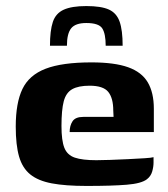

<svg xmlns="http://www.w3.org/2000/svg" viewBox="-20 -608 554 634"><path d="M265 -588Q314 -588 339.5 -576.5Q365 -565 375 -536.5Q385 -508 385 -457H329Q329 -497 317.5 -514.5Q306 -532 265 -532Q229 -532 215 -514.5Q201 -497 201 -457H145Q145 -507 154.5 -535.5Q164 -564 190.5 -576Q217 -588 265 -588ZM266 6Q196 6 151 -2.5Q106 -11 80 -32Q54 -53 43 -91Q32 -129 32 -190Q32 -268 54 -314Q76 -360 130.5 -381Q185 -402 282 -402Q358 -402 403 -386Q448 -370 468 -336Q488 -302 488 -249V-172H210Q210 -193 219.5 -207.5Q229 -222 255 -222H355L354 -243Q354 -284 337.5 -304.5Q321 -325 276 -325Q239 -325 218.5 -313.5Q198 -302 190.5 -273.5Q183 -245 183 -192Q183 -144 192.5 -120Q202 -96 227 -87.5Q252 -79 298 -79Q315 -79 344 -80Q373 -81 403.5 -82.5Q434 -84 457.5 -85.5Q481 -87 487 -89V-71Q487 -57 482.5 -41.5Q478 -26 465 -16Q447 -2 398.5 2Q350 6 266 6Z"/></svg>

Font: Genos
Style: Bold
Weight: 700
Designer: Robert E. Leuschke
Foundry: Robert E. Leuschke
Version: Version 1.010